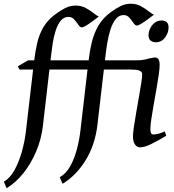

<svg xmlns="http://www.w3.org/2000/svg" viewBox="-69 -762 923 1019"><path d="M825.7 -616.2Q825.7 -588.4 807.1 -563Q788.6 -537.6 757.3 -537.6Q742.2 -537.6 730.7 -546.4Q719.2 -555.2 719.2 -574.2Q719.2 -591.8 727.5 -610.1Q735.8 -628.4 751.5 -640.9Q767.1 -653.3 788.1 -653.3Q825.7 -653.3 825.7 -616.2ZM813.5 -41.5Q767.6 -14.2 732.7 2.9Q697.8 20 674.3 20Q657.7 20 647.2 4.6Q636.7 -10.7 636.7 -37.1Q636.7 -54.7 641.6 -88.6Q646.5 -122.6 653.8 -164.1Q661.1 -205.6 668.2 -246.6Q675.3 -287.6 680.4 -319.8Q685.5 -352.1 685.5 -366.2Q685.5 -388.7 679.9 -393.8Q674.3 -398.9 665.5 -398.9Q660.2 -398.9 649.2 -398.4Q638.2 -397.9 629.2 -397.5Q620.1 -397 620.1 -397L613.3 -405.3Q640.6 -418 669.4 -429.7Q698.2 -441.4 720.9 -449.2Q743.7 -457 752.4 -457Q765.6 -457 772 -447.8Q778.3 -438.5 778.3 -416Q778.3 -398.9 773.4 -364.7Q768.6 -330.6 761.2 -288.6Q753.9 -246.6 746.3 -204.3Q738.8 -162.1 733.9 -128.2Q729 -94.2 729 -77.1Q729 -48.3 743.7 -48.3Q758.8 -48.3 772 -52Q785.2 -55.7 805.2 -64.5ZM455.6 -674.3Q441.9 -664.1 423.6 -650.4Q405.3 -636.7 389.2 -626.7Q373 -616.7 364.7 -616.7Q356 -616.7 346.7 -630.6Q337.4 -644.5 325.2 -658.4Q313 -672.4 294.9 -672.4Q270 -672.4 253.4 -652.1Q236.8 -631.8 226.6 -599.9Q216.3 -567.9 210.7 -532Q205.1 -496.1 201.7 -464.8L158.7 -94.2Q150.4 -22.9 123 41.7Q95.7 106.4 55.2 157Q14.6 207.5 -33.7 236.8L-48.8 202.1Q-16.1 184.1 8.1 140.4Q32.2 96.7 47.6 41Q63 -14.6 68.8 -67.9L111.8 -436.5Q118.2 -489.7 128.7 -534.9Q139.2 -580.1 161.6 -618.2Q184.1 -656.2 225.6 -687Q251.5 -706.1 277.1 -719.2Q302.7 -732.4 333 -732.4Q362.8 -732.4 386.7 -719.2Q410.6 -706.1 428.2 -691.9Q445.8 -677.7 455.6 -674.3ZM762.2 -443.4Q755.9 -434.6 740 -418.5Q724.1 -402.3 708.5 -388.4Q692.9 -374.5 686.5 -371.1Q681.2 -384.8 666.5 -388.9Q651.9 -393.1 615.2 -393.1H34.2L25.4 -409.7L80.1 -441.9H653.3Q685.5 -441.9 707.8 -448Q730 -454.1 752.4 -457ZM748 -684.1Q734.4 -673.8 716.1 -660.2Q697.8 -646.5 681.6 -636.5Q665.5 -626.5 657.2 -626.5Q648.4 -626.5 639.2 -640.4Q629.9 -654.3 617.7 -668.2Q605.5 -682.1 587.4 -682.1Q562 -682.1 544.9 -660.4Q527.8 -638.7 517.1 -604.7Q506.3 -570.8 500.2 -533.4Q494.1 -496.1 490.7 -464.8L448.2 -100.1Q435.5 7.3 385.5 88.4Q335.4 169.4 263.2 213.4L248 178.7Q280.8 160.6 303 121.3Q325.2 82 338.9 30.8Q352.5 -20.5 358.4 -73.7L400.9 -439Q407.2 -492.2 418.7 -539.3Q430.2 -586.4 453.4 -626.2Q476.6 -666 518.1 -696.8Q543.9 -715.8 569.6 -729Q595.2 -742.2 625.5 -742.2Q655.3 -742.2 679.2 -729Q703.1 -715.8 720.7 -701.7Q738.3 -687.5 748 -684.1Z"/></svg>

Font: Gentium Book Plus
Style: Italic
Weight: 400
Italic angle: -8°
Designer: Victor Gaultney, Annie Olsen, Iska Routamaa, Becca Hirsbrunner
Foundry: SIL International
Version: Version 6.101